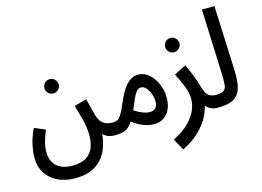

<svg xmlns="http://www.w3.org/2000/svg" viewBox="-118 -934 1896 1389"><g transform="rotate(-15 830.0 -240.0)"><path d="M39 8Q39 -28 49 -79Q59 -130 91 -199L172 -164Q152 -117 142.5 -79.5Q133 -42 133 -6Q133 63 174.5 100.5Q216 138 290 138Q357 138 395.5 113.5Q434 89 449.5 48Q465 7 465 -41Q465 -103 450.5 -158Q436 -213 418 -275L510 -301Q525 -243 532 -215Q539 -187 543 -173Q555 -133 575 -115Q595 -97 616.5 -92.5Q638 -88 654 -88Q678 -88 689.5 -75.5Q701 -63 701 -43Q701 -23 687.5 -9Q674 5 644 5Q589 5 557 -28Q552 40 524 99Q496 158 438 194.5Q380 231 285 231Q217 231 161 205.5Q105 180 72 130.5Q39 81 39 8ZM293 -403Q270 -403 254.5 -418.5Q239 -434 239 -455Q239 -477 254.5 -493.5Q270 -510 293 -510Q315 -510 330.5 -493.5Q346 -477 346 -455Q346 -434 330.5 -418.5Q315 -403 293 -403Z M644 5 653 -88Q690 -88 710.5 -115.5Q731 -143 758 -210Q795 -298 833.5 -337Q872 -376 918 -376Q963 -376 999 -344.5Q1035 -313 1055.5 -264Q1076 -215 1076 -164Q1076 -85 1037.5 -42Q999 1 940 1Q904 1 863 -14Q822 -29 779 -61Q750 -17 719 -6Q688 5 644 5ZM825 -151Q821 -143 818 -136Q847 -116 877 -104Q907 -92 932 -92Q962 -92 976.5 -109Q991 -126 991 -156Q991 -182 981 -211Q971 -240 953.5 -260.5Q936 -281 914 -281Q891 -281 872 -252Q853 -223 825 -151Z M1095 231 1047 146Q1123 107 1166 63.5Q1209 20 1227 -24Q1245 -68 1245 -106Q1245 -151 1226 -200.5Q1207 -250 1177 -307L1266 -352Q1291 -302 1308 -256Q1325 -210 1335 -174Q1349 -123 1370.5 -105.5Q1392 -88 1426 -88Q1450 -88 1461.5 -75.5Q1473 -63 1473 -43Q1473 -23 1459 -9Q1445 5 1416 5Q1359 5 1327 -34Q1307 52 1244.5 121Q1182 190 1095 231ZM1214 -465Q1191 -465 1175.5 -480.5Q1160 -496 1160 -517Q1160 -539 1175.5 -555.5Q1191 -572 1214 -572Q1236 -572 1251.5 -555.5Q1267 -539 1267 -517Q1267 -496 1251.5 -480.5Q1236 -465 1214 -465Z M1416 5 1425 -88Q1465 -88 1483 -99.5Q1501 -111 1504.5 -140Q1508 -169 1506 -221L1487 -711H1581L1601 -224Q1604 -151 1592 -100Q1580 -49 1539.5 -22Q1499 5 1416 5Z"/></g></svg>

Font: Noto Sans Arabic UI Cn Md
Style: Regular
Weight: 500
Width: 3
Designer: Monotype Design Team, Nadine Chahine and Nizar Qandah
Foundry: Monotype Imaging Inc.
Version: Version 2.010; ttfautohint (v1.8.4.7-5d5b)